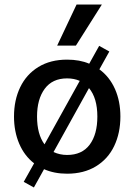

<svg xmlns="http://www.w3.org/2000/svg" viewBox="-20 -759 595 850"><path d="M513 -243Q513 -170 485.5 -112.5Q458 -55 404.5 -22.5Q351 10 277 10Q220 10 175 -10L130 71L85 46L131 -36Q88 -69 65 -123Q42 -177 42 -243Q42 -316 69.5 -373Q97 -430 150 -462.5Q203 -495 277 -495Q333 -495 375 -477L419 -556L464 -531L420 -452Q465 -419 489 -365Q513 -311 513 -243ZM177 -120 333 -401Q308 -412 277 -412Q212 -412 178 -366Q144 -320 144 -243Q144 -165 177 -120ZM411 -243Q411 -325 374 -369L217 -86Q245 -73 277 -73Q343 -73 377 -118.5Q411 -164 411 -243ZM319 -739H431L316 -557H233Z"/></svg>

Font: Niramit Medium
Style: Regular
Weight: 500
Designer: Katatrad Aksorn Co.,Ltd.
Foundry: Cadson Demak Co.,Ltd.
Version: Version 1.000; ttfautohint (v1.6)